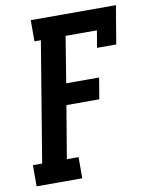

<svg xmlns="http://www.w3.org/2000/svg" viewBox="-83 -796 668 857"><g transform="rotate(-10 251.0 -367.5)"><path d="M13 0V-96H55L145 -639H116V-735H502L473 -562H386L399 -639H257L223 -430H372L356 -334H207L167 -96H220V0Z"/></g></svg>

Font: Iosevka Curly Slab Oblique
Style: Bold
Weight: 700
Italic angle: -9°
Monospace: yes
Designer: Belleve Invis
Foundry: Belleve Invis
Version: Version 11.1.0; ttfautohint (v1.8.3)